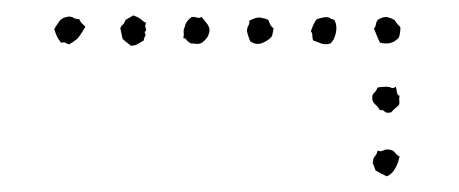

<svg xmlns="http://www.w3.org/2000/svg" viewBox="-20 -385 590 247"><path d="M151.4 -365.2Q159.2 -362.3 161.6 -359.9Q164.1 -357.4 168 -355.5Q166 -351.6 167.5 -348.6Q168.9 -345.7 166 -343.8Q168 -339.8 166.5 -337.9Q165 -335.9 165 -333Q160.2 -330.1 156.7 -328.1Q153.3 -326.2 148.4 -326.2Q139.6 -333 137.7 -335Q134.8 -348.6 134.8 -348.6Q135.7 -351.6 137.7 -353Q139.6 -354.5 141.6 -359.4ZM89.8 -350.6Q82 -336.9 78.1 -334Q74.2 -331.1 69.3 -328.1Q66.4 -328.1 64.9 -329.6Q63.5 -331.1 58.6 -330.1Q52.7 -336.9 49.8 -347.7Q52.7 -352.5 56.2 -357.4Q59.6 -362.3 66.4 -363.3Q71.3 -364.3 74.2 -362.3Q77.1 -360.4 82 -360.4Q83 -357.4 85.4 -355Q87.9 -352.5 89.8 -350.6ZM225.6 -329.1Q220.7 -332 219.7 -334Q218.8 -335.9 215.8 -335.9Q216.8 -339.8 216.3 -343.3Q215.8 -346.7 217.8 -350.6Q218.8 -357.4 226.6 -363.3Q231.4 -363.3 233.9 -362.3Q236.3 -361.3 239.3 -363.3L247.1 -353.5Q250 -348.6 249.5 -345.2Q249 -341.8 248 -339.8Q247.1 -336.9 243.2 -333Q239.3 -329.1 237.3 -329.1Q235.4 -328.1 232.4 -328.6Q229.5 -329.1 225.6 -329.1ZM330.1 -338.9Q327.1 -334 318.4 -330.1Q309.6 -326.2 301.8 -332Q296.9 -344.7 297.9 -346.7Q297.9 -349.6 299.3 -351.6Q300.8 -353.5 300.8 -358.4Q309.6 -363.3 315.4 -362.3Q321.3 -361.3 325.2 -359.4Q326.2 -356.4 327.6 -353.5Q329.1 -350.6 332 -348.6ZM410.2 -359.4Q414.1 -351.6 412.1 -342.8Q410.2 -334 405.3 -329.1Q398.4 -327.1 393.1 -329.1Q387.7 -331.1 382.8 -333Q381.8 -335.9 381.8 -339.4Q381.8 -342.8 379.9 -344.7Q383.8 -356.4 387.7 -360.4Q400.4 -364.3 403.3 -362.3Q406.2 -360.4 410.2 -359.4ZM465.8 -359.4Q473.6 -364.3 479 -362.8Q484.4 -361.3 487.3 -359.4Q492.2 -352.5 493.2 -352.1Q494.1 -351.6 495.1 -349.6Q495.1 -342.8 493.2 -336.9Q484.4 -326.2 468.8 -330.1Q463.9 -340.8 462.9 -343.8Q461.9 -346.7 460.9 -348.6Q462.9 -349.6 463.4 -353Q463.9 -356.4 465.8 -359.4ZM468.8 -243.2Q466.8 -247.1 462.4 -251Q458 -254.9 459 -260.7Q459 -263.7 461.4 -265.6Q463.9 -267.6 465.8 -272.5Q479.5 -274.4 482.4 -272.5Q485.4 -270.5 489.3 -273.4Q490.2 -269.5 490.7 -266.1Q491.2 -262.7 494.1 -261.7Q493.2 -258.8 493.7 -255.4Q494.1 -252 493.2 -250Q483.4 -241.2 483.4 -240.7Q483.4 -240.2 481.4 -240.2Q476.6 -239.3 474.6 -241.7Q472.7 -244.1 468.8 -243.2ZM465.8 -191.4Q469.7 -189.5 473.1 -191.4Q476.6 -193.4 481.4 -192.4Q486.3 -191.4 488.3 -188.5Q490.2 -185.5 494.1 -183.6Q492.2 -175.8 490.2 -171.9Q485.4 -161.1 477.5 -158.2Q468.8 -162.1 462.9 -166Q461.9 -169.9 460.4 -172.9Q459 -175.8 460 -177.7Q460 -181.6 462.4 -184.1Q464.8 -186.5 465.8 -191.4Z"/></svg>

Font: Codystar
Style: Light
Weight: 300
Version: Version 1.000